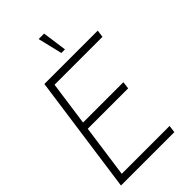

<svg xmlns="http://www.w3.org/2000/svg" viewBox="-269 -983 1067 1067"><g transform="rotate(-45 265.0 -449.5)"><path d="M11 0 109 -700H528.5L522.5 -657H146L109.5 -396.5H426.5L421 -353.5H103.5L60 -43H436L430.5 0ZM263 -899H306L326 -755H297.5Z"/></g></svg>

Font: Urbanist ExtraLight
Style: Italic
Weight: 250
Version: Version 1.303